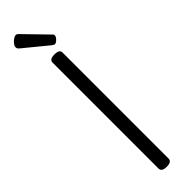

<svg xmlns="http://www.w3.org/2000/svg" viewBox="-410 -1189 1178 1178"><g transform="rotate(-45 179.5 -599.5)"><path d="M180 14Q158 14 147 7Q136 0 136 -14V-934Q136 -948 147 -954.5Q158 -961 180 -961Q201 -961 212 -954.5Q223 -948 223 -934V-14Q223 0 212 7Q201 14 180 14ZM226 -1003Q222 -1003 217.5 -1006Q213 -1009 207 -1013L57 -1136Q47 -1144 44.5 -1149Q42 -1154 42 -1161Q42 -1171 51 -1183Q60 -1195 73 -1204Q86 -1213 96 -1213Q102 -1213 106.5 -1210Q111 -1207 115 -1202L255 -1058Q262 -1052 263 -1048.5Q264 -1045 264 -1041Q264 -1031 250.5 -1017Q237 -1003 226 -1003Z"/></g></svg>

Font: Playwrite HU
Style: Regular
Weight: 400
Designer: Veronika Burian, José Scaglione
Foundry: TypeTogether
Version: Version 1.002